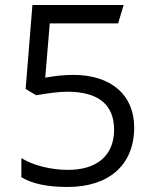

<svg xmlns="http://www.w3.org/2000/svg" viewBox="-20 -734 612 764"><path d="M249 10C415 10 514 -79 514 -227C514 -356 422 -436 272 -436C235 -436 198 -432 160 -425L178 -641H450L472 -714H109L82 -380L124 -355C176 -364 217 -369 248 -369C372 -369 434 -317 434 -218C434 -116 367 -58 250 -58C184 -58 110 -76 65 -105V-29C107 -3 168 10 249 10Z"/></svg>

Font: Frost Regular
Style: Regular
Weight: 400
Designer: Lee Frost
Foundry: Lee Frost for Ice Communication Norge AS
Version: Version 2.011;hotconv 1.0.107;makeotfexe 2.5.65593